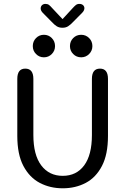

<svg xmlns="http://www.w3.org/2000/svg" viewBox="-20 -980 659 1010"><path d="M310 10.5Q243.5 10.5 189.5 -17.8Q135.5 -46 103.2 -106.8Q71 -167.5 71 -265V-565Q71 -619 113 -619Q155.5 -619 155.5 -565V-270Q155.5 -165 197 -110Q238.5 -55 310 -55Q382 -55 422.8 -110Q463.5 -165 463.5 -270V-565Q463.5 -619 506 -619Q548 -619 548 -565V-265Q548 -167.5 516.2 -106.8Q484.5 -46 430.8 -17.8Q377 10.5 310 10.5ZM211 -678.5Q186.5 -678.5 169.5 -695.8Q152.5 -713 152.5 -737.5Q152.5 -762.5 169.5 -779.8Q186.5 -797 211 -797Q235.5 -797 252.5 -779.8Q269.5 -762.5 269.5 -737.5Q269.5 -713 252.5 -695.8Q235.5 -678.5 211 -678.5ZM407 -678.5Q382 -678.5 365 -695.8Q348 -713 348 -737.5Q348 -762.5 365 -779.8Q382 -797 407 -797Q431.5 -797 448.8 -779.8Q466 -762.5 466 -737.5Q466 -713 448.8 -695.8Q431.5 -678.5 407 -678.5ZM412 -912.5 365 -865Q350.5 -849.5 338.2 -841.8Q326 -834 308.5 -834Q291 -834 278.5 -841.8Q266 -849.5 252 -865L205 -912.5Q194 -924 194 -935.5Q194 -946 201 -952.8Q208 -959.5 219.5 -959.5Q230.5 -959.5 238 -953.8Q245.5 -948 254 -938L309 -879.5L362.5 -937.5Q371.5 -947.5 379 -953.5Q386.5 -959.5 397.5 -959.5Q409.5 -959.5 416.8 -953Q424 -946.5 424 -936.5Q424 -931.5 421.2 -925.2Q418.5 -919 412 -912.5Z"/></svg>

Font: Sono ExtraLight Monospace
Style: Regular
Weight: 400
Version: Version 2.112